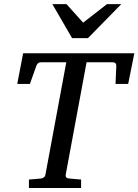

<svg xmlns="http://www.w3.org/2000/svg" viewBox="-20 -936 689 956"><path d="M124 0V-42L182.1 -46.9Q190.9 -47.9 197.8 -52.5Q204.6 -57.1 206.1 -65.9L310.1 -626H185.1Q166 -626 160.2 -606L128.9 -518.1H65.9L95.2 -670.9H648.9L618.2 -518.1H555.2L559.1 -606Q560.5 -626 540 -626H411.1L307.1 -65.9Q305.7 -58.6 309.6 -53.2Q313.5 -47.9 327.1 -46.9L383.8 -42V0ZM584 -915.5 418 -746.1H338.9L240.7 -915.5H311L394 -823.2L512.7 -915.5Z"/></svg>

Font: Charis
Style: Italic
Weight: 400
Italic angle: -11°
Designer: Walt Agee, Miriam Martin, Annie Olsen, Victor Gaultney, Lorna Priest, Alan Ward, Bob Hallissy, Martin Hosken, Sharon Cor
Foundry: SIL Global
Version: Version 7.000